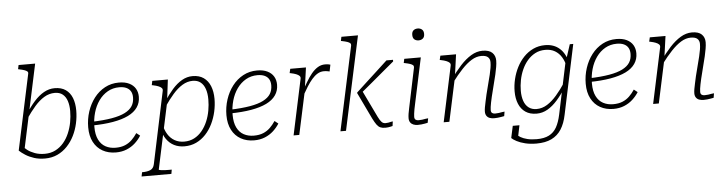

<svg xmlns="http://www.w3.org/2000/svg" viewBox="-55 -1041 5851 1547"><g transform="rotate(-5 2871.0 -267.5)"><path d="M275 -27Q324 -27 362 -46.5Q400 -66 428 -99Q456 -132 474 -174.5Q492 -217 500.5 -262.5Q509 -308 509 -353Q509 -399 497.5 -434Q486 -469 461.5 -489Q437 -509 398 -509Q352 -509 311.5 -484.5Q271 -460 234 -417.5Q197 -375 161 -322L160 -359Q196 -416 233.5 -458Q271 -500 312.5 -523.5Q354 -547 400 -547Q454 -547 489 -522.5Q524 -498 541 -454.5Q558 -411 558 -353Q558 -301 546.5 -249Q535 -197 512 -150.5Q489 -104 454.5 -67.5Q420 -31 375 -10Q330 11 274 11Q226 11 187 -1.5Q148 -14 118 -33Q88 -52 68 -71L198 -681Q201 -693 193.5 -700Q186 -707 170 -712.5Q154 -718 129 -723L120 -725L127 -758H261L115 -74Q109 -76 104 -81.5Q99 -87 96.5 -92.5Q94 -98 95 -102Q96 -106 100 -107Q112 -90 136 -71.5Q160 -53 195.5 -40Q231 -27 275 -27Z M848 12Q787 12 740.5 -14Q694 -40 668 -89.5Q642 -139 642 -209Q642 -275 662 -336Q682 -397 718.5 -444.5Q755 -492 806 -519.5Q857 -547 919 -547Q969 -547 1002.5 -530.5Q1036 -514 1053 -485.5Q1070 -457 1070 -419Q1070 -371 1044.5 -334Q1019 -297 969 -272.5Q919 -248 844.5 -235Q770 -222 672 -221L676 -251Q771 -254 837.5 -265.5Q904 -277 945 -298Q986 -319 1004.5 -348.5Q1023 -378 1023 -418Q1023 -448 1011 -468Q999 -488 976 -498.5Q953 -509 919 -509Q867 -509 825 -485Q783 -461 753 -419Q723 -377 707.5 -322.5Q692 -268 692 -207Q692 -145 712 -104.5Q732 -64 767.5 -45Q803 -26 848 -26Q893 -26 925 -39.5Q957 -53 980.5 -76Q1004 -99 1024 -129L1053 -106Q1033 -74 1003.5 -47Q974 -20 935 -4Q896 12 848 12Z M1036 223 1043 189H1046Q1085 189 1110.5 178Q1136 167 1143 133L1266 -450Q1269 -464 1260.5 -473Q1252 -482 1234.5 -489Q1217 -496 1192 -501L1182 -503L1189 -537H1315L1296 -382L1298 -378L1179 179Q1178 182 1185 183.5Q1192 185 1203.5 186.5Q1215 188 1229 188.5Q1243 189 1258 189H1283L1277 223ZM1221 -149 1241 -180Q1250 -134 1271.5 -99.5Q1293 -65 1326.5 -46Q1360 -27 1403 -27Q1449 -27 1485 -46Q1521 -65 1548 -98Q1575 -131 1592.5 -172.5Q1610 -214 1618 -259.5Q1626 -305 1626 -349Q1626 -398 1613.5 -434Q1601 -470 1576 -489.5Q1551 -509 1513 -509Q1469 -509 1429 -484.5Q1389 -460 1352 -417.5Q1315 -375 1279 -322L1277 -359Q1314 -416 1351 -458Q1388 -500 1429 -523.5Q1470 -547 1515 -547Q1569 -547 1604.5 -522Q1640 -497 1658 -452.5Q1676 -408 1676 -349Q1676 -298 1664.5 -246.5Q1653 -195 1630.5 -148.5Q1608 -102 1574.5 -66Q1541 -30 1498 -9.5Q1455 11 1402 11Q1356 11 1319 -7.5Q1282 -26 1257 -62Q1232 -98 1221 -149Z M1966 12Q1905 12 1858.5 -14Q1812 -40 1786 -89.5Q1760 -139 1760 -209Q1760 -275 1780 -336Q1800 -397 1836.5 -444.5Q1873 -492 1924 -519.5Q1975 -547 2037 -547Q2087 -547 2120.5 -530.5Q2154 -514 2171 -485.5Q2188 -457 2188 -419Q2188 -371 2162.5 -334Q2137 -297 2087 -272.5Q2037 -248 1962.5 -235Q1888 -222 1790 -221L1794 -251Q1889 -254 1955.5 -265.5Q2022 -277 2063 -298Q2104 -319 2122.5 -348.5Q2141 -378 2141 -418Q2141 -448 2129 -468Q2117 -488 2094 -498.5Q2071 -509 2037 -509Q1985 -509 1943 -485Q1901 -461 1871 -419Q1841 -377 1825.5 -322.5Q1810 -268 1810 -207Q1810 -145 1830 -104.5Q1850 -64 1885.5 -45Q1921 -26 1966 -26Q2011 -26 2043 -39.5Q2075 -53 2098.5 -76Q2122 -99 2142 -129L2171 -106Q2151 -74 2121.5 -47Q2092 -20 2053 -4Q2014 12 1966 12Z M2285 0H2331L2411 -372L2408 -366L2432 -537H2305L2297 -503L2307 -501Q2332 -496 2349.5 -489Q2367 -482 2375.5 -473Q2384 -464 2381 -450ZM2630 -542Q2628 -543 2616.5 -545.5Q2605 -548 2587 -548Q2555 -548 2528 -531.5Q2501 -515 2477 -486Q2453 -457 2431 -419Q2409 -381 2384 -339L2393 -314Q2413 -350 2433.5 -382.5Q2454 -415 2475.5 -440Q2497 -465 2521 -479.5Q2545 -494 2573 -494Q2590 -494 2601.5 -491.5Q2613 -489 2619 -488Z M2973 -90 2862 -320V-295Q2908 -333 2953.5 -371Q2999 -409 3044.5 -447.5Q3090 -486 3136 -524V-537H3083Q3040 -497 2997 -457.5Q2954 -418 2911.5 -379Q2869 -340 2826 -300L2825 -295L2927 -82Q2944 -48 2957.5 -29.5Q2971 -11 2987 -4Q3003 3 3027 3Q3039 3 3049.5 1.5Q3060 0 3069.5 -2Q3079 -4 3086 -6L3091 -43Q3085 -43 3075.5 -40.5Q3066 -38 3055 -36Q3044 -34 3032 -34Q3023 -34 3015 -37Q3007 -40 3000.5 -47Q2994 -54 2987 -64.5Q2980 -75 2973 -90ZM2664 0H2709L2872 -758H2738L2731 -725L2741 -723Q2766 -718 2782 -712.5Q2798 -707 2805 -700Q2812 -693 2810 -681Z M3220 -57Q3220 -73 3223 -92.5Q3226 -112 3231.5 -137Q3237 -162 3243 -192L3299 -460Q3301 -472 3294 -479Q3287 -486 3271 -491.5Q3255 -497 3230 -502L3220 -504L3227 -537H3361L3283 -171Q3277 -146 3273.5 -125.5Q3270 -105 3268 -90Q3266 -75 3266 -64Q3266 -48 3275 -41Q3284 -34 3299 -34Q3315 -34 3329 -36Q3343 -38 3355.5 -40.5Q3368 -43 3377 -43L3370 -7Q3360 -5 3346.5 -2.5Q3333 0 3319 1.5Q3305 3 3290 3Q3270 3 3254 -3.5Q3238 -10 3229 -23.5Q3220 -37 3220 -57ZM3308 -723Q3308 -748 3321.5 -759.5Q3335 -771 3356 -771Q3376 -771 3390 -759.5Q3404 -748 3404 -723Q3404 -698 3390 -686.5Q3376 -675 3356 -675Q3335 -675 3321.5 -686.5Q3308 -698 3308 -723Z M3499 0H3545L3623 -364V-372L3646 -537H3519L3511 -503L3521 -501Q3546 -496 3563.5 -489Q3581 -482 3589.5 -473Q3598 -464 3595 -450ZM3903 -171 3947 -347Q3954 -379 3959 -407Q3964 -435 3964 -459Q3964 -498 3939 -522.5Q3914 -547 3860 -547Q3813 -547 3768 -520Q3723 -493 3680 -446Q3637 -399 3594 -338L3603 -312Q3648 -372 3688.5 -415Q3729 -458 3768 -482Q3807 -506 3847 -506Q3884 -506 3900.5 -491Q3917 -476 3917 -450Q3917 -427 3913 -404Q3909 -381 3902 -350L3862 -193Q3855 -161 3849.5 -136Q3844 -111 3840.5 -91.5Q3837 -72 3837 -56Q3837 -36 3846 -22.5Q3855 -9 3871 -3Q3887 3 3908 3Q3922 3 3936.5 1.5Q3951 0 3964.5 -2.5Q3978 -5 3989 -7L3995 -43Q3986 -43 3974 -40.5Q3962 -38 3948 -36Q3934 -34 3918 -34Q3903 -34 3894 -41Q3885 -48 3885 -64Q3885 -75 3887 -90Q3889 -105 3893 -125Q3897 -145 3903 -171Z M4431 20 4522 -412H4525L4566 -538H4594L4475 24Q4461 94 4431 141Q4401 188 4351.5 212Q4302 236 4229 236Q4179 236 4138.5 226Q4098 216 4070.5 201.5Q4043 187 4030 174L4051 77H4105L4083 184Q4080 182 4077.5 179Q4075 176 4073.5 171.5Q4072 167 4071.5 160.5Q4071 154 4072 145Q4082 159 4104 172Q4126 185 4158.5 193Q4191 201 4234 201Q4295 201 4334 181Q4373 161 4395.5 121Q4418 81 4431 20ZM4547 -388 4526 -356Q4517 -403 4496 -437.5Q4475 -472 4442.5 -491Q4410 -510 4365 -510Q4319 -510 4283 -491Q4247 -472 4220 -440.5Q4193 -409 4175 -368.5Q4157 -328 4148.5 -284Q4140 -240 4140 -198Q4140 -151 4152.5 -115.5Q4165 -80 4191 -60.5Q4217 -41 4254 -41Q4300 -41 4340.5 -66.5Q4381 -92 4418.5 -135.5Q4456 -179 4491 -232L4494 -195Q4458 -138 4420 -95Q4382 -52 4340.5 -28Q4299 -4 4252 -4Q4198 -4 4162 -28.5Q4126 -53 4108 -96.5Q4090 -140 4090 -197Q4090 -247 4102 -297Q4114 -347 4137 -392Q4160 -437 4193.5 -472Q4227 -507 4270.5 -527.5Q4314 -548 4366 -548Q4402 -548 4431.5 -537.5Q4461 -527 4484 -506.5Q4507 -486 4523 -456Q4539 -426 4547 -388Z M4872 12Q4811 12 4764.5 -14Q4718 -40 4692 -89.5Q4666 -139 4666 -209Q4666 -275 4686 -336Q4706 -397 4742.5 -444.5Q4779 -492 4830 -519.5Q4881 -547 4943 -547Q4993 -547 5026.5 -530.5Q5060 -514 5077 -485.5Q5094 -457 5094 -419Q5094 -371 5068.5 -334Q5043 -297 4993 -272.5Q4943 -248 4868.5 -235Q4794 -222 4696 -221L4700 -251Q4795 -254 4861.5 -265.5Q4928 -277 4969 -298Q5010 -319 5028.5 -348.5Q5047 -378 5047 -418Q5047 -448 5035 -468Q5023 -488 5000 -498.5Q4977 -509 4943 -509Q4891 -509 4849 -485Q4807 -461 4777 -419Q4747 -377 4731.5 -322.5Q4716 -268 4716 -207Q4716 -145 4736 -104.5Q4756 -64 4791.5 -45Q4827 -26 4872 -26Q4917 -26 4949 -39.5Q4981 -53 5004.5 -76Q5028 -99 5048 -129L5077 -106Q5057 -74 5027.5 -47Q4998 -20 4959 -4Q4920 12 4872 12Z M5193 0H5239L5317 -364V-372L5340 -537H5213L5205 -503L5215 -501Q5240 -496 5257.5 -489Q5275 -482 5283.5 -473Q5292 -464 5289 -450ZM5597 -171 5641 -347Q5648 -379 5653 -407Q5658 -435 5658 -459Q5658 -498 5633 -522.5Q5608 -547 5554 -547Q5507 -547 5462 -520Q5417 -493 5374 -446Q5331 -399 5288 -338L5297 -312Q5342 -372 5382.5 -415Q5423 -458 5462 -482Q5501 -506 5541 -506Q5578 -506 5594.5 -491Q5611 -476 5611 -450Q5611 -427 5607 -404Q5603 -381 5596 -350L5556 -193Q5549 -161 5543.5 -136Q5538 -111 5534.5 -91.5Q5531 -72 5531 -56Q5531 -36 5540 -22.5Q5549 -9 5565 -3Q5581 3 5602 3Q5616 3 5630.5 1.5Q5645 0 5658.5 -2.5Q5672 -5 5683 -7L5689 -43Q5680 -43 5668 -40.5Q5656 -38 5642 -36Q5628 -34 5612 -34Q5597 -34 5588 -41Q5579 -48 5579 -64Q5579 -75 5581 -90Q5583 -105 5587 -125Q5591 -145 5597 -171Z"/></g></svg>

Font: Roboto Serif Thin
Style: Italic
Weight: 250
Italic angle: -10°
Version: Version 1.007